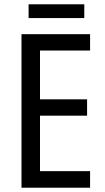

<svg xmlns="http://www.w3.org/2000/svg" viewBox="-20 -873 488 893"><path d="M399 0H80V-714H399V-638H166V-411H385V-335H166V-77H399ZM372 -853V-789H113V-853Z"/></svg>

Font: Noto Sans Thai Cond
Style: Regular
Weight: 400
Width: 3
Designer: Monotype Design Team
Foundry: Monotype Imaging Inc.
Version: Version 2.002; ttfautohint (v1.8.4.7-5d5b)